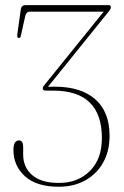

<svg xmlns="http://www.w3.org/2000/svg" viewBox="-20 -720 484 750"><path d="M408 -189.5Q408 -130 383 -85.2Q358 -40.5 313.2 -15.5Q268.5 9.5 210 9.5Q123 9.5 77.8 -31.2Q32.5 -72 32.5 -134.5Q32.5 -171.5 54.5 -171.5Q70.5 -171.5 70.5 -146V-116Q70.5 -66.5 106 -35.8Q141.5 -5 212 -5.5Q284 -5.5 331 -52Q378 -98.5 378 -180.5Q378 -366 188 -366H158.5Q147 -366 147 -375Q147 -379.5 150 -383.2Q153 -387 158 -393.5L385 -674.5H96.5Q82.5 -674.5 78.5 -657L61.5 -580.5Q59.5 -571 53 -571.5Q46 -571.5 47.5 -585L61 -682Q63.5 -700 80 -700H404Q413 -700 413 -692Q413 -687 409.8 -682Q406.5 -677 401 -670.5L167.5 -381Q174 -381 182.2 -381.2Q190.5 -381.5 192.5 -381.5Q296.5 -381.5 352.2 -332.2Q408 -283 408 -189.5Z"/></svg>

Font: Fraunces 144pt Soft Thin
Style: Regular
Weight: 100
Version: Version 1.000;[0bf87f6ff]